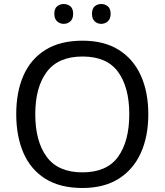

<svg xmlns="http://www.w3.org/2000/svg" viewBox="-20 -928 821 958"><path d="M720 -358Q720 -247 682.5 -164.5Q645 -82 572 -36Q499 10 391 10Q280 10 206.5 -36Q133 -82 97 -165Q61 -248 61 -359Q61 -469 97 -551Q133 -633 206.5 -679Q280 -725 392 -725Q499 -725 572 -679.5Q645 -634 682.5 -551.5Q720 -469 720 -358ZM156 -358Q156 -223 213 -145.5Q270 -68 391 -68Q513 -68 569 -145.5Q625 -223 625 -358Q625 -493 569 -569.5Q513 -646 392 -646Q271 -646 213.5 -569.5Q156 -493 156 -358ZM251 -859Q251 -885 265 -896.5Q279 -908 298 -908Q317 -908 331 -896.5Q345 -885 345 -859Q345 -834 331 -821.5Q317 -809 298 -809Q279 -809 265 -821.5Q251 -834 251 -859ZM439 -859Q439 -885 452.5 -896.5Q466 -908 485 -908Q504 -908 518 -896.5Q532 -885 532 -859Q532 -834 518 -821.5Q504 -809 485 -809Q466 -809 452.5 -821.5Q439 -834 439 -859Z"/></svg>

Font: Noto Sans Phoenician
Style: Regular
Weight: 400
Designer: Monotype Design Team
Foundry: Monotype Imaging Inc.
Version: Version 2.001; ttfautohint (v1.8.4.7-5d5b)